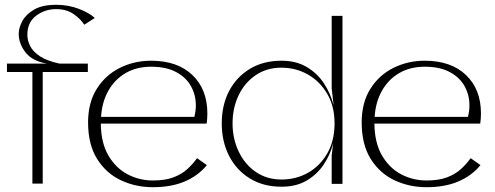

<svg xmlns="http://www.w3.org/2000/svg" viewBox="-20 -766 2064 800"><path d="M115 -1V-466H9V-501H176Q115 -511 86.5 -547.5Q58 -584 58 -625Q58 -650 73 -678Q88 -706 122 -726Q156 -746 214 -746Q265 -746 309 -729Q353 -712 375 -691L331 -663Q316 -687 286.5 -707.5Q257 -728 214 -728Q167 -728 130.5 -700.5Q94 -673 94 -621Q94 -598 105.5 -574.5Q117 -551 146.5 -531.5Q176 -512 228 -501H346V-466H158V-1Z M842 -78Q806 -34 750 -10Q694 14 617 14Q545 14 483.5 -15Q422 -44 384.5 -104Q347 -164 347 -256Q347 -338 383 -395.5Q419 -453 479 -483Q539 -513 610 -513Q719 -513 781.5 -453.5Q844 -394 844 -293Q844 -272 841 -251H400Q401 -170 432 -117.5Q463 -65 512 -39.5Q561 -14 617 -14Q668 -14 702.5 -27Q737 -40 760.5 -61.5Q784 -83 801 -107ZM610 -488Q549 -488 503.5 -461.5Q458 -435 431.5 -388Q405 -341 401 -279H790Q793 -292 794.5 -303Q796 -314 796 -327Q796 -370 776 -406.5Q756 -443 714.5 -465.5Q673 -488 610 -488Z M1153 12Q1077 12 1021 -22.5Q965 -57 934.5 -116.5Q904 -176 904 -252Q904 -328 934.5 -386.5Q965 -445 1021 -479Q1077 -513 1153 -513Q1214 -513 1258.5 -486.5Q1303 -460 1330.5 -417.5Q1358 -375 1370 -327L1362 -398V-700H1407V0H1362V-118L1368 -168Q1356 -121 1328.5 -80Q1301 -39 1257.5 -13.5Q1214 12 1153 12ZM1153 -18Q1214 -18 1264 -46.5Q1314 -75 1344 -127.5Q1374 -180 1374 -252Q1374 -323 1343.5 -375Q1313 -427 1263 -455.5Q1213 -484 1152 -484Q1091 -484 1045 -452.5Q999 -421 974 -368.5Q949 -316 949 -252Q949 -188 974.5 -134.5Q1000 -81 1046 -49.5Q1092 -18 1153 -18Z M1982 -78Q1946 -34 1890 -10Q1834 14 1757 14Q1685 14 1623.5 -15Q1562 -44 1524.5 -104Q1487 -164 1487 -256Q1487 -338 1523 -395.5Q1559 -453 1619 -483Q1679 -513 1750 -513Q1859 -513 1921.5 -453.5Q1984 -394 1984 -293Q1984 -272 1981 -251H1540Q1541 -170 1572 -117.5Q1603 -65 1652 -39.5Q1701 -14 1757 -14Q1808 -14 1842.5 -27Q1877 -40 1900.5 -61.5Q1924 -83 1941 -107ZM1750 -488Q1689 -488 1643.5 -461.5Q1598 -435 1571.5 -388Q1545 -341 1541 -279H1930Q1933 -292 1934.5 -303Q1936 -314 1936 -327Q1936 -370 1916 -406.5Q1896 -443 1854.5 -465.5Q1813 -488 1750 -488Z"/></svg>

Font: Panamera Light
Style: Regular
Weight: 300
Designer: Bastien Sozeau
Foundry: NBR — Bastien Sozeau
Version: Version 3.002; ttfautohint (v1.8.4.7-5d5b);gftools[0.9.33]